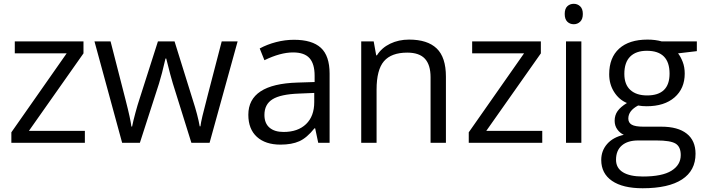

<svg xmlns="http://www.w3.org/2000/svg" viewBox="-20 -754 3724 1014"><path d="M428.2 0H40V-55.2L332 -472.2H58.1V-535.2H420.9V-472.2L132.8 -63H428.2Z M990.7 0 892.6 -314Q883.3 -342.8 857.9 -444.8H854Q834.5 -359.4 819.8 -313L718.8 0H625L479 -535.2H564Q615.7 -333.5 642.8 -228Q669.9 -122.6 673.8 -85.9H677.7Q683.1 -113.8 695.1 -158Q707 -202.1 715.8 -228L814 -535.2H901.9L997.6 -228Q1024.9 -144 1034.7 -86.9H1038.6Q1040.5 -104.5 1049.1 -141.1Q1057.6 -177.7 1150.9 -535.2H1234.9L1086.9 0Z M1660.6 0 1644.5 -76.2H1640.6Q1600.6 -25.9 1560.8 -8.1Q1521 9.8 1461.4 9.8Q1381.8 9.8 1336.7 -31.2Q1291.5 -72.3 1291.5 -147.9Q1291.5 -310.1 1550.8 -317.9L1641.6 -320.8V-354Q1641.6 -417 1614.5 -447Q1587.4 -477.1 1527.8 -477.1Q1460.9 -477.1 1376.5 -436L1351.6 -498Q1391.1 -519.5 1438.2 -531.7Q1485.4 -543.9 1532.7 -543.9Q1628.4 -543.9 1674.6 -501.5Q1720.7 -459 1720.7 -365.2V0ZM1477.5 -57.1Q1553.2 -57.1 1596.4 -98.6Q1639.6 -140.1 1639.6 -214.8V-263.2L1558.6 -259.8Q1461.9 -256.3 1419.2 -229.7Q1376.5 -203.1 1376.5 -147Q1376.5 -103 1403.1 -80.1Q1429.7 -57.1 1477.5 -57.1Z M2253.9 0V-346.2Q2253.9 -411.6 2224.1 -443.8Q2194.3 -476.1 2130.9 -476.1Q2046.9 -476.1 2007.8 -430.7Q1968.8 -385.3 1968.8 -280.8V0H1887.7V-535.2H1953.6L1966.8 -461.9H1970.7Q1995.6 -501.5 2040.5 -523.2Q2085.4 -544.9 2140.6 -544.9Q2237.3 -544.9 2286.1 -498.3Q2335 -451.7 2335 -349.1V0Z M2843.8 0H2455.6V-55.2L2747.6 -472.2H2473.6V-535.2H2836.4V-472.2L2548.3 -63H2843.8Z M3050.3 0H2969.2V-535.2H3050.3ZM2962.4 -680.2Q2962.4 -708 2976.1 -720.9Q2989.7 -733.9 3010.3 -733.9Q3029.8 -733.9 3043.9 -720.7Q3058.1 -707.5 3058.1 -680.2Q3058.1 -652.8 3043.9 -639.4Q3029.8 -626 3010.3 -626Q2989.7 -626 2976.1 -639.4Q2962.4 -652.8 2962.4 -680.2Z M3660.2 -535.2V-483.9L3561 -472.2Q3574.7 -455.1 3585.4 -427.5Q3596.2 -399.9 3596.2 -365.2Q3596.2 -286.6 3542.5 -239.7Q3488.8 -192.9 3395 -192.9Q3371.1 -192.9 3350.1 -196.8Q3298.3 -169.4 3298.3 -127.9Q3298.3 -106 3316.4 -95.5Q3334.5 -85 3378.4 -85H3473.1Q3560.1 -85 3606.7 -48.3Q3653.3 -11.7 3653.3 58.1Q3653.3 147 3582 193.6Q3510.7 240.2 3374 240.2Q3269 240.2 3212.2 201.2Q3155.3 162.1 3155.3 90.8Q3155.3 42 3186.5 6.3Q3217.8 -29.3 3274.4 -42Q3253.9 -51.3 3240 -70.8Q3226.1 -90.3 3226.1 -116.2Q3226.1 -145.5 3241.7 -167.5Q3257.3 -189.5 3291 -210Q3249.5 -227.1 3223.4 -268.1Q3197.3 -309.1 3197.3 -361.8Q3197.3 -449.7 3250 -497.3Q3302.7 -544.9 3399.4 -544.9Q3441.4 -544.9 3475.1 -535.2ZM3233.4 89.8Q3233.4 133.3 3270 155.8Q3306.6 178.2 3375 178.2Q3477.1 178.2 3526.1 147.7Q3575.2 117.2 3575.2 64.9Q3575.2 21.5 3548.3 4.6Q3521.5 -12.2 3447.3 -12.2H3350.1Q3294.9 -12.2 3264.2 14.2Q3233.4 40.5 3233.4 89.8ZM3277.3 -363.8Q3277.3 -307.6 3309.1 -278.8Q3340.8 -250 3397.5 -250Q3516.1 -250 3516.1 -365.2Q3516.1 -485.8 3396 -485.8Q3338.9 -485.8 3308.1 -455.1Q3277.3 -424.3 3277.3 -363.8Z"/></svg>

Font: f01722094
Style: Regular
Weight: 400
Foundry: Ascender Corporation
Version: Version 1.10